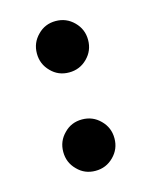

<svg xmlns="http://www.w3.org/2000/svg" viewBox="-77 -491 427 543"><g transform="rotate(-15 137.0 -220.0)"><path d="M189.9 -310.5C204.6 -325.2 211.9 -342.8 211.9 -363.8C211.9 -384.8 204.6 -402.3 189.9 -417C175.3 -431.6 157.7 -439 136.7 -439C115.7 -439 98.1 -431.6 84 -417C69.3 -402.3 62 -384.8 62 -363.8C62 -342.8 69.3 -325.2 84 -310.5C98.1 -295.9 115.7 -288.6 136.7 -288.6C157.7 -288.6 175.3 -295.9 189.9 -310.5ZM189.9 -22.5C204.6 -37.1 211.9 -54.7 211.9 -75.7C211.9 -96.7 204.6 -114.3 189.9 -128.9C175.3 -143.6 157.7 -150.9 136.7 -150.9C115.7 -150.9 98.1 -143.6 84 -128.9C69.3 -114.3 62 -96.7 62 -75.7C62 -54.7 69.3 -37.1 84 -22.5C98.1 -7.8 115.7 -0.5 136.7 -0.5C157.7 -0.5 175.3 -7.8 189.9 -22.5Z"/></g></svg>

Font: Sahel SemiBold
Style: Bold
Weight: 600
Foundry: Saber Rastikerdar (saber.rastikerdar@gmail.com)
Version: Version 3.4.0